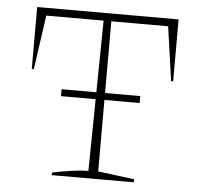

<svg xmlns="http://www.w3.org/2000/svg" viewBox="-48 -694 781 744"><g transform="rotate(5 342.0 -322.0)"><path d="M617 -644V-403H609L579 -614H358V-30L499 -12V0H180V-10Q217 -18 252 -23Q287 -28 320 -29L328 -614H105L75 -403H67V-644ZM189 -335H495V-308H189Z"/></g></svg>

Font: Piazzolla Thin
Style: Regular
Weight: 100
Designer: Juan Pablo del Peral
Foundry: Huerta Tipografica
Version: Version 1.330